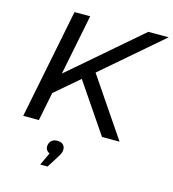

<svg xmlns="http://www.w3.org/2000/svg" viewBox="-136 -811 1064 1184"><g transform="rotate(15 396.5 -218.5)"><path d="M178 -173 191 -293 663 -700H793L416 -375L354 -324ZM52 0 192 -700H292L152 0ZM555 0 328 -334 395 -401 667 0ZM231 263 284 149 290 185Q268 185 255.5 173.5Q243 162 243 145Q243 123 256.5 108.5Q270 94 295 94Q320 94 332.5 106Q345 118 345 136Q345 149 340.5 160Q336 171 324 190L278 263Z"/></g></svg>

Font: Montserrat Thin Medium
Style: Italic
Weight: 500
Italic angle: -11.3°
Version: Version 9.000